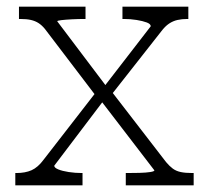

<svg xmlns="http://www.w3.org/2000/svg" viewBox="-20 -557 628 577"><path d="M562 0H358V-37H360Q380 -37 399.5 -37.5Q419 -38 431.5 -40Q444 -42 444 -45L276 -264L268 -269L115 -470Q106 -481 96 -487.5Q86 -494 73 -497Q60 -500 40 -500H37V-537H237V-500H235Q216 -500 196.5 -499Q177 -498 164.5 -496.5Q152 -495 152 -493L300 -297L307 -293L479 -70Q489 -58 499 -50.5Q509 -43 523 -40Q537 -37 558 -37H562ZM26 0V-37H29Q56 -37 75 -45.5Q94 -54 111 -77L270 -282L296 -261L143 -59Q143 -53 155 -48Q167 -43 186.5 -40Q206 -37 226 -37H228V0ZM310 -266 287 -289 433 -478Q433 -485 421 -489.5Q409 -494 390.5 -497Q372 -500 352 -500H348V-537H546V-500H543Q527 -500 513.5 -497Q500 -494 488 -486Q476 -478 464 -462Z"/></svg>

Font: Roboto Serif 20pt Thin
Style: Regular
Weight: 250
Version: Version 1.008